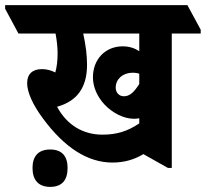

<svg xmlns="http://www.w3.org/2000/svg" viewBox="-88 -647 804 750"><path d="M351 -12C396 -12 436 -23 472 -45L568 9H583V-516H696V-531L644 -627H-68V-613L-16 -516H129C134 -489 137 -462 137 -440C137 -409 134 -385 128 -364C110 -373 93 -377 76 -377C39 -377 18 -358 18 -322C18 -288 39 -239 80 -184C164 -70 255 -12 351 -12ZM436 -183C444 -183 450 -184 456 -185V-165C410 -134 368 -121 312 -121C236 -121 173 -159 135 -230C214 -252 252 -306 252 -394C252 -430 247 -472 237 -516H456V-447C438 -459 417 -466 391 -466C324 -466 275 -416 275 -345C275 -306 293 -268 320 -239C351 -206 395 -183 436 -183ZM364 -305C364 -338 392 -363 430 -363C439 -363 448 -362 456 -359V-319C434 -284 417 -271 396 -271C377 -271 364 -285 364 -305ZM108 83C153 83 176 58 176 9C176 -38 153 -63 108 -63C63 -63 39 -38 39 9C39 57 63 83 108 83Z"/></svg>

Font: Noto Serif Devanagari ExtraCondensed Black
Style: Regular
Weight: 900
Width: 2
Designer: Universal Thirst, Indian Type Foundry and the Monotype Design Team
Foundry: Monotype Imaging Inc.
Version: Version 2.004